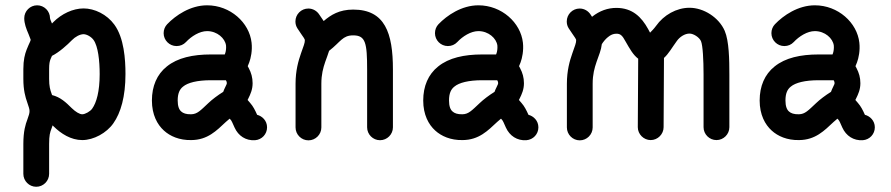

<svg xmlns="http://www.w3.org/2000/svg" viewBox="-20 -526 3372 727"><path d="M71.8 -457C71.8 -437 79.1 -417.5 88.4 -396C94.2 -381.8 96.2 -375 96.2 -376C96.2 -370.6 91.8 -365.7 80.6 -337.4C74.2 -320.8 68.4 -299.3 68.4 -264.2V-227.1C68.4 -184.6 76.2 -157.7 83 -138.7C88.9 -120.6 91.8 -113.8 91.8 -105.5C91.8 -96.2 89.4 -90.3 83.5 -73.2C76.7 -55.2 68.4 -29.8 68.4 19.5V132.3C68.4 159.2 90.3 181.2 117.2 181.2C144 181.2 166 159.2 166 132.3V19.5C166 -13.7 169.4 -24.9 175.3 -40L179.2 -51.3L183.1 -47.4C210.9 -20 248.5 4.4 291.5 4.4C334.5 4.4 383.8 -22.5 409.2 -59.1C437.5 -99.1 455.1 -160.6 455.1 -245.6C455.1 -301.8 449.7 -382.3 413.1 -432.6C384.8 -471.7 337.9 -494.1 296.4 -494.1C256.3 -494.1 212.9 -473.6 182.1 -442.4L176.8 -437C171.4 -449.7 169.4 -454.6 169.4 -457C169.4 -483.9 147.5 -505.9 120.6 -505.9C93.8 -505.9 71.8 -483.9 71.8 -457ZM166 -227.1V-264.2C166 -284.7 168 -293.5 171.4 -302.2L176.8 -314.5C204.1 -328.1 234.9 -356 252.4 -374C264.6 -386.7 282.7 -396.5 296.4 -396.5C308.1 -396.5 325.2 -387.2 334 -375C351.6 -351.1 357.4 -294.9 357.4 -245.6C357.4 -179.2 345.2 -137.2 329.1 -114.7C322.3 -104.5 302.7 -93.3 291.5 -93.3C281.2 -93.3 266.1 -102.5 251.5 -116.7C229.5 -138.7 208.5 -158.2 177.2 -166L175.8 -169.9C169.9 -186 166 -199.2 166 -227.1Z M555.2 -145.5C555.2 -91.3 575.7 -54.2 600.6 -31.7C623.5 -10.7 658.7 5.4 704.6 4.4C766.1 3.9 799.8 -31.2 835.4 -64.5L849.6 -76.7C851.1 -75.2 852.5 -73.7 854 -71.8C856.4 -69.3 860.8 -60.1 868.2 -43C882.3 -11.7 910.6 7.3 945.8 4.9C971.7 2.9 991.2 -18.1 991.2 -43.9C991.2 -69.3 972.7 -86.4 953.6 -91.3C945.8 -108.9 938.5 -123.5 927.2 -136.2L917.5 -147.5L919.9 -152.3C928.7 -169.9 936.5 -187.5 936.5 -210.9C936.5 -232.4 931.2 -250.5 921.9 -268.1L918 -275.4L923.8 -290C929.7 -305.7 936 -334.5 932.6 -364.3C924.3 -440.4 852.1 -505.9 764.2 -505.9C700.7 -505.9 645 -467.8 612.8 -434.1C604.5 -425.3 599.6 -413.6 599.6 -400.4C599.6 -373.5 621.6 -351.6 648.4 -351.6C662.6 -351.6 674.8 -356.9 684.1 -366.7C704.6 -388.7 735.8 -408.2 764.2 -408.2C802.2 -408.2 832.5 -380.9 835.9 -353.5C836.9 -342.3 835 -330.6 833 -325.2L831.1 -319.8H778.3C710 -319.8 652.3 -307.1 611.8 -274.4C574.2 -244.6 555.2 -199.7 555.2 -145.5ZM652.8 -145.5C652.8 -172.4 660.2 -188 673.3 -198.2C690.9 -212.9 726.6 -222.2 778.3 -222.2H835.4C838.4 -216.8 838.9 -214.8 838.9 -210.9C838.9 -209 838.4 -207 833 -196.3C830.6 -191.4 827.6 -185.1 825.2 -178.2C804.7 -165.5 782.7 -148.9 769 -135.7C738.8 -107.4 727.1 -93.8 703.6 -93.3C685.1 -92.8 673.3 -97.2 666 -104C658.2 -110.8 652.8 -123.5 652.8 -145.5Z M1106 -418.9C1115.7 -403.3 1124.5 -392.1 1130.4 -382.8C1133.3 -377.9 1134.3 -375.5 1134.3 -374.5C1134.8 -363.3 1129.4 -352.1 1119.6 -323.7C1109.9 -295.9 1099.1 -258.8 1099.1 -209V-43.5C1099.1 -16.6 1121.1 5.4 1147.9 5.4C1174.8 5.4 1196.8 -16.6 1196.8 -43.5V-209C1196.8 -244.1 1203.6 -268.6 1211.4 -291.5C1216.8 -307.1 1222.2 -320.3 1226.1 -333.5C1270.5 -368.2 1276.9 -392.1 1317.4 -392.1C1364.3 -392.1 1370.1 -363.3 1370.1 -262.7V-43.9C1370.1 -17.1 1392.1 4.9 1418.9 4.9C1445.8 4.9 1467.8 -17.1 1467.8 -43.9V-262.7C1467.8 -401.4 1437.5 -489.7 1317.4 -489.7C1264.6 -489.7 1232.9 -469.7 1205.6 -446.3L1189 -470.7C1180.2 -484.4 1165 -493.7 1147.5 -493.7C1120.6 -493.7 1098.6 -471.7 1098.6 -444.8C1098.6 -435.1 1101.1 -426.8 1106 -418.9Z M1582.5 -145.5C1582.5 -91.3 1603 -54.2 1627.9 -31.7C1650.9 -10.7 1686 5.4 1731.9 4.4C1793.5 3.9 1827.1 -31.2 1862.8 -64.5L1877 -76.7C1878.4 -75.2 1879.9 -73.7 1881.3 -71.8C1883.8 -69.3 1888.2 -60.1 1895.5 -43C1909.7 -11.7 1938 7.3 1973.1 4.9C1999 2.9 2018.6 -18.1 2018.6 -43.9C2018.6 -69.3 2000 -86.4 1981 -91.3C1973.1 -108.9 1965.8 -123.5 1954.6 -136.2L1944.8 -147.5L1947.3 -152.3C1956.1 -169.9 1963.9 -187.5 1963.9 -210.9C1963.9 -232.4 1958.5 -250.5 1949.2 -268.1L1945.3 -275.4L1951.2 -290C1957 -305.7 1963.4 -334.5 1960 -364.3C1951.7 -440.4 1879.4 -505.9 1791.5 -505.9C1728 -505.9 1672.4 -467.8 1640.1 -434.1C1631.8 -425.3 1627 -413.6 1627 -400.4C1627 -373.5 1648.9 -351.6 1675.8 -351.6C1689.9 -351.6 1702.1 -356.9 1711.4 -366.7C1731.9 -388.7 1763.2 -408.2 1791.5 -408.2C1829.6 -408.2 1859.9 -380.9 1863.3 -353.5C1864.3 -342.3 1862.3 -330.6 1860.4 -325.2L1858.4 -319.8H1805.7C1737.3 -319.8 1679.7 -307.1 1639.2 -274.4C1601.6 -244.6 1582.5 -199.7 1582.5 -145.5ZM1680.2 -145.5C1680.2 -172.4 1687.5 -188 1700.7 -198.2C1718.3 -212.9 1753.9 -222.2 1805.7 -222.2H1862.8C1865.7 -216.8 1866.2 -214.8 1866.2 -210.9C1866.2 -209 1865.7 -207 1860.4 -196.3C1857.9 -191.4 1855 -185.1 1852.5 -178.2C1832 -165.5 1810.1 -148.9 1796.4 -135.7C1766.1 -107.4 1754.4 -93.8 1731 -93.3C1712.4 -92.8 1700.7 -97.2 1693.4 -104C1685.5 -110.8 1680.2 -123.5 1680.2 -145.5Z M2133.3 -418.9C2143.1 -403.3 2151.9 -392.1 2157.7 -382.8C2160.6 -377.9 2161.6 -375.5 2161.6 -374.5C2162.1 -363.3 2156.7 -352.1 2147 -323.7C2137.2 -295.9 2126.5 -258.8 2126.5 -209V-43.5C2126.5 -16.6 2148.4 5.4 2175.3 5.4C2202.1 5.4 2224.1 -16.6 2224.1 -43.5V-209C2224.1 -244.1 2231 -268.6 2238.8 -291.5C2247.6 -316.9 2256.3 -336.4 2258.8 -358.9C2265.1 -368.7 2272.5 -377.9 2281.7 -385.3C2292 -394 2302.2 -398.4 2314 -398.4C2329.6 -398.4 2336.4 -391.6 2349.1 -368.2C2364.3 -341.8 2377 -318.4 2396.5 -303.7L2395 -44.4C2395 -18.1 2417 4.4 2443.8 4.4C2470.7 4.4 2492.7 -18.1 2492.7 -44.4L2494.1 -306.6C2511.7 -322.3 2524.4 -345.7 2543 -371.1C2553.7 -386.2 2572.8 -398.9 2590.8 -398.9C2606 -398.9 2627.9 -384.8 2634.3 -370.1C2641.1 -354 2644 -298.3 2644 -244.1V-44.4C2644 -17.6 2666 4.4 2692.9 4.4C2719.7 4.4 2741.7 -17.6 2741.7 -44.4V-244.1C2741.7 -299.3 2740.7 -370.6 2724.1 -409.2C2702.1 -460 2644.5 -496.6 2590.8 -496.6C2541.5 -496.6 2493.2 -469.2 2463.9 -427.7C2456.1 -417 2447.8 -408.7 2441.4 -402.3L2434.1 -416C2409.2 -461.4 2374.5 -496.1 2314 -496.1C2281.7 -496.1 2250.5 -485.4 2221.7 -462.4L2216.3 -470.7C2207.5 -484.4 2192.4 -493.7 2174.8 -493.7C2147.9 -493.7 2126 -471.7 2126 -444.8C2126 -435.1 2128.4 -426.8 2133.3 -418.9Z M2856.4 -145.5C2856.4 -91.3 2877 -54.2 2901.9 -31.7C2924.8 -10.7 2960 5.4 3005.9 4.4C3067.4 3.9 3101.1 -31.2 3136.7 -64.5L3150.9 -76.7C3152.3 -75.2 3153.8 -73.7 3155.3 -71.8C3157.7 -69.3 3162.1 -60.1 3169.4 -43C3183.6 -11.7 3211.9 7.3 3247.1 4.9C3272.9 2.9 3292.5 -18.1 3292.5 -43.9C3292.5 -69.3 3273.9 -86.4 3254.9 -91.3C3247.1 -108.9 3239.7 -123.5 3228.5 -136.2L3218.8 -147.5L3221.2 -152.3C3230 -169.9 3237.8 -187.5 3237.8 -210.9C3237.8 -232.4 3232.4 -250.5 3223.1 -268.1L3219.2 -275.4L3225.1 -290C3231 -305.7 3237.3 -334.5 3233.9 -364.3C3225.6 -440.4 3153.3 -505.9 3065.4 -505.9C3002 -505.9 2946.3 -467.8 2914.1 -434.1C2905.8 -425.3 2900.9 -413.6 2900.9 -400.4C2900.9 -373.5 2922.9 -351.6 2949.7 -351.6C2963.9 -351.6 2976.1 -356.9 2985.4 -366.7C3005.9 -388.7 3037.1 -408.2 3065.4 -408.2C3103.5 -408.2 3133.8 -380.9 3137.2 -353.5C3138.2 -342.3 3136.2 -330.6 3134.3 -325.2L3132.3 -319.8H3079.6C3011.2 -319.8 2953.6 -307.1 2913.1 -274.4C2875.5 -244.6 2856.4 -199.7 2856.4 -145.5ZM2954.1 -145.5C2954.1 -172.4 2961.4 -188 2974.6 -198.2C2992.2 -212.9 3027.8 -222.2 3079.6 -222.2H3136.7C3139.6 -216.8 3140.1 -214.8 3140.1 -210.9C3140.1 -209 3139.6 -207 3134.3 -196.3C3131.8 -191.4 3128.9 -185.1 3126.5 -178.2C3106 -165.5 3084 -148.9 3070.3 -135.7C3040 -107.4 3028.3 -93.8 3004.9 -93.3C2986.3 -92.8 2974.6 -97.2 2967.3 -104C2959.5 -110.8 2954.1 -123.5 2954.1 -145.5Z"/></svg>

Font: Velvelyne Book
Style: Bold
Weight: 700
Designer: Manon Van der Borght et Mariel Nils
Foundry: Velvetyne
Version: Version 1.070;Glyphs 3.3.1 (3343)